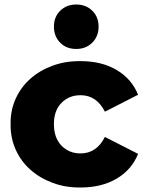

<svg xmlns="http://www.w3.org/2000/svg" viewBox="-20 -822 643 851"><path d="M27 -272Q26 -332 49 -383.5Q72 -435 114 -472.5Q156 -510 213.5 -531Q271 -552 338 -551Q431 -551 497.5 -511.5Q564 -472 592 -402L445 -327Q408 -400 337 -400Q286 -400 252.5 -366Q219 -332 219 -272Q219 -211 252.5 -176.5Q286 -142 337 -142Q408 -142 445 -215L592 -140Q564 -70 497.5 -30.5Q431 9 338 9Q271 10 213.5 -11.5Q156 -33 114 -70.5Q72 -108 49 -160Q26 -212 27 -272ZM219 -704Q219 -747 247 -774.5Q275 -802 318 -802Q361 -802 389 -774.5Q417 -747 417 -704Q417 -661 389 -633Q361 -605 318 -605Q274 -605 246.5 -633Q219 -661 219 -704Z"/></svg>

Font: CMG Sans ExtraBold
Style: Regular
Weight: 800
Designer: Julieta Ulanovsky
Foundry: Julieta Ulanovsky
Version: Version 7.200